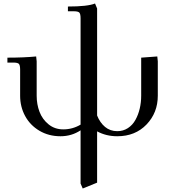

<svg xmlns="http://www.w3.org/2000/svg" viewBox="-20 -766 1008 1089"><path d="M22 -411.1V-439Q115.2 -439 185.1 -445.8L188 -418V-223.1Q188 -174.3 204.1 -131.8Q220.2 -89.4 255.4 -60.8Q290.5 -32.2 338.9 -32.2Q391.6 -32.2 437 -59.1V-662.1Q437 -687 429.9 -694.6Q422.9 -702.1 397.9 -702.1H365.2V-729Q477.1 -729 519 -746.1L530.8 -717.8V-110.8Q546.9 -70.3 575.9 -46.1Q605 -22 645 -22Q678.7 -22 705.3 -39.3Q731.9 -56.6 748 -85.7Q764.2 -114.7 772.5 -149.9Q780.8 -185.1 780.8 -223.1V-439L872.1 -445.8L875 -418V-223.1Q875 -126.5 811 -59.8Q747.1 6.8 645 6.8Q582 6.8 530.8 -21V270L449.2 303.2L437 274.9V-26.9Q386.2 6.8 323.2 6.8Q256.3 6.8 203.6 -24.4Q150.9 -55.7 122.6 -107.9Q94.2 -160.2 94.2 -223.1V-371.1Q94.2 -396 87.2 -403.6Q80.1 -411.1 55.2 -411.1Z"/></svg>

Font: Dihjauti S
Style: Bold
Weight: 700
Designer: T. Christopher White
Version: Version 3.0.0